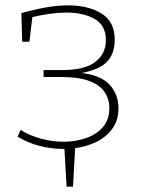

<svg xmlns="http://www.w3.org/2000/svg" viewBox="-20 -550 531 718"><path d="M46 -39 57 -64Q93 -42 135 -31Q177 -20 218 -20Q262 -20 301.5 -33.5Q341 -47 365 -75Q389 -103 389 -146Q389 -178 372 -204.5Q355 -231 315.5 -246.5Q276 -262 208 -262H143V-288H212Q297 -288 336.5 -318.5Q376 -349 376 -400Q376 -455 334 -479Q292 -503 229 -503Q199 -503 166.5 -498.5Q134 -494 101 -486L90 -394H63L60 -501Q106 -514 150.5 -522Q195 -530 235 -530Q310 -530 359.5 -499.5Q409 -469 409 -402Q409 -349 380 -319Q351 -289 285 -277Q357 -269 390 -233Q423 -197 423 -145Q423 -101 401 -70Q379 -39 342.5 -20.5Q306 -2 261 4L253 148H229L221 7H216Q172 7 127.5 -4.5Q83 -16 46 -39Z"/></svg>

Font: Bitter ExtraLight
Style: Regular
Weight: 200
Designer: Sol Matas, and Bitter project Authors
Foundry: Sol Matas
Version: Version 2.001